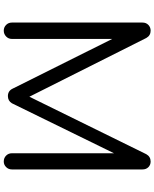

<svg xmlns="http://www.w3.org/2000/svg" viewBox="80 -901 821 1021"><g transform="rotate(90 490.5 -390.5)"><path d="M143 0Q125 0 112.5 -12.5Q100 -25 100 -43V-738Q100 -757 112.5 -769Q125 -781 143 -781Q169 -781 182 -758L511 -103H478L800 -758Q813 -781 839 -781Q857 -781 869 -769Q881 -757 881 -738V-43Q881 -25 868.5 -12.5Q856 0 839 0Q820 0 807.5 -12.5Q795 -25 795 -43V-622L813 -623L529 -43Q516 -22 491 -22Q463 -22 451 -48L167 -617L187 -622V-43Q187 -25 174 -12.5Q161 0 143 0Z"/></g></svg>

Font: Comfortaa Medium
Style: Regular
Weight: 500
Designer: Johan Aakerlund
Foundry: Johan Aakerlund
Version: Version 3.104; ttfautohint (v1.8.1.43-b0c9)